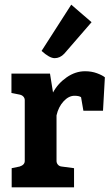

<svg xmlns="http://www.w3.org/2000/svg" viewBox="-20 -802 469 822"><path d="M429 -471 421 -328H337L327 -386Q318 -392 299 -392Q274 -392 252 -368Q230 -344 222 -308V-113Q222 -104 228 -97Q234 -90 244 -89L297 -82V0H30V-82L64 -89Q86 -96 86 -113V-373Q86 -382 80 -388.5Q74 -395 64 -397L29 -404V-487H194L207 -406Q228 -445 265.5 -471Q303 -497 344 -497Q372 -497 395 -488.5Q418 -480 429 -471ZM158 -584 285 -782 372 -707 255 -572Q237 -553 214 -553Q192 -553 158 -584Z"/></svg>

Font: Enriqueta
Style: Bold
Weight: 700
Designer: Viviana Monsalve, Gustavo Ibarra
Foundry: 72Puntos
Version: Version 2.000